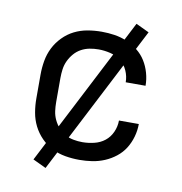

<svg xmlns="http://www.w3.org/2000/svg" viewBox="-75 -655 750 791"><g transform="rotate(10 300.0 -260.0)"><path d="M298 8Q268 8 239 3Q210 -2 184 -15Q158 -28 137 -49.5Q116 -71 103 -97Q90 -123 85 -152Q80 -181 80 -210V-310Q80 -339 85 -368Q90 -397 103 -423Q116 -449 137 -470.5Q158 -492 184 -505Q210 -518 239 -523Q268 -528 298 -528Q325 -528 351.5 -524Q378 -520 403 -509.5Q428 -499 449.5 -482Q471 -465 485 -442.5Q499 -420 506.5 -393.5Q514 -367 514 -340Q514 -340 514 -340Q514 -340 514 -340H431Q431 -340 431 -340Q431 -340 431 -340Q431 -365 420.5 -388.5Q410 -412 391 -427Q372 -442 347 -448Q322 -454 298 -454Q279 -454 260.5 -450.5Q242 -447 225.5 -438Q209 -429 196.5 -414.5Q184 -400 176 -383Q168 -366 165.5 -347.5Q163 -329 163 -310V-210Q163 -191 165.5 -172.5Q168 -154 176 -137Q184 -120 196.5 -105.5Q209 -91 225.5 -82Q242 -73 260.5 -69.5Q279 -66 298 -66Q322 -66 347 -72Q372 -78 391 -93Q410 -108 420.5 -131.5Q431 -155 431 -180Q431 -180 431 -180Q431 -180 431 -180H514Q514 -180 514 -180Q514 -180 514 -180Q514 -153 506.5 -126.5Q499 -100 485 -77.5Q471 -55 449.5 -38Q428 -21 403 -10.5Q378 0 351.5 4Q325 8 298 8ZM167 65 112 39 433 -585 488 -559Z"/></g></svg>

Font: Iosevka Meiseki Sans
Style: Regular
Weight: 400
Monospace: yes
Designer: Belleve Invis
Foundry: Belleve Invis
Version: Version 11.2.6; ttfautohint (v1.8.4)